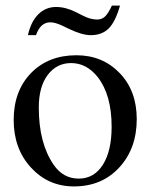

<svg xmlns="http://www.w3.org/2000/svg" viewBox="-20 -658 540 688"><path d="M381 -638H410Q394 -581 370 -556.5Q346 -532 305 -532Q273 -532 224 -556L201 -567Q177 -578 160 -578Q125 -578 109 -532H80Q91 -581 117.5 -607Q144 -633 181 -633Q215 -633 251 -615L275 -603Q303 -588 328 -588Q345 -588 356.5 -599Q368 -610 381 -638ZM470 -231Q470 -126 407.5 -58Q345 10 245 10Q153 10 91 -57.5Q29 -125 29 -228Q29 -332 91 -396Q153 -460 254 -460Q347 -460 408.5 -396.5Q470 -333 470 -231ZM380 -204Q380 -318 330 -382Q290 -432 235 -432Q183 -432 151 -389.5Q119 -347 119 -273Q119 -145 172 -68Q206 -18 262 -18Q317 -18 348.5 -67.5Q380 -117 380 -204Z"/></svg>

Font: STIX Math
Style: Regular
Weight: 400
Designer: MicroPress Inc., with final additions and corrections provided by Coen Hoffman, Elsevier (retired)
Version: Version 1.1.1